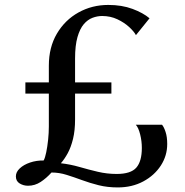

<svg xmlns="http://www.w3.org/2000/svg" viewBox="-20 -772 768 798"><path d="M469.5 7Q426.5 7 389.8 -2.2Q353 -11.5 320.5 -23.5Q288 -35.5 257 -45.2Q226 -55 194 -55Q173 -31.5 149 -15.8Q125 0 96.5 0Q77.5 0 61.8 -9.5Q46 -19 46 -39Q46 -57 62.2 -72.2Q78.5 -87.5 105 -96.5Q131.5 -105.5 161.5 -105Q167.5 -116 172.2 -139.2Q177 -162.5 180 -191Q183 -219.5 183 -246.5V-383H85.5V-429.5H183V-499Q183 -575.5 216.5 -632.2Q250 -689 306.2 -720.2Q362.5 -751.5 430 -751.5Q486.5 -751.5 530.8 -735Q575 -718.5 601.5 -696L545 -626Q537 -641 517 -659.5Q497 -678 468 -691.8Q439 -705.5 404.5 -705.5Q384.5 -705.5 364.5 -698Q344.5 -690.5 328.2 -671.5Q312 -652.5 302 -617.8Q292 -583 292 -528.5V-429.5H443V-383H292V-275.5Q292 -229.5 283.5 -194.8Q275 -160 261.5 -135.2Q248 -110.5 233 -93.5Q272.5 -89 310.5 -78Q348.5 -67 386.8 -58Q425 -49 465 -49Q523.5 -49 546.5 -75.2Q569.5 -101.5 569.5 -157Q569.5 -185.5 562.5 -213.5Q555.5 -241.5 544.5 -253.5H653.5Q661.5 -244 668.2 -223.5Q675 -203 675 -173.5Q675 -125 648.5 -84Q622 -43 575.5 -18Q529 7 469.5 7Z"/></svg>

Font: Merriweather 72pt
Style: Regular
Weight: 400
Version: Version 2.100